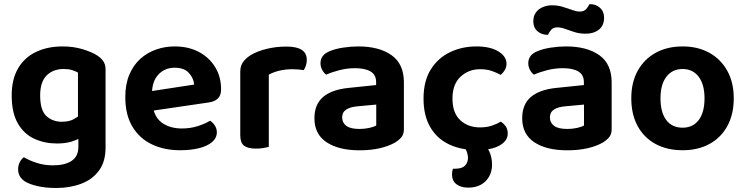

<svg xmlns="http://www.w3.org/2000/svg" viewBox="-20 -719 3642 938"><path d="M257.8 -18Q198.4 -18 148.1 -40.8Q97.8 -63.6 67.5 -115.6Q37.1 -167.6 37.1 -252.9Q37.1 -331.6 68.3 -384.9Q99.4 -438.2 155.7 -465.2Q212 -492.2 286.3 -492.2Q339.5 -492.2 384.6 -478.3Q429.7 -464.5 455.7 -447.5Q474 -435.6 484.9 -419.4Q495.7 -403.3 495.7 -379.4V-66.4H360.9V-364.5Q348.5 -371.5 331.9 -376.7Q315.3 -381.9 290.9 -381.9Q239.7 -381.9 208 -350.5Q176.2 -319.1 176.2 -252.6Q176.2 -180.4 206.5 -152.3Q236.8 -124.2 281.9 -124.2Q316.7 -124.2 339.1 -136.2Q361.5 -148.3 377.5 -163L382.1 -51.1Q361.8 -37.7 331.3 -27.8Q300.8 -18 257.8 -18ZM362.9 -2.2V-97.3H495.7V2.2Q495.7 70.8 463.5 114.5Q431.4 158.1 376.6 178.7Q321.9 199.4 253.9 199.4Q201.9 199.4 162.3 190Q122.7 180.7 102.4 167.7Q68.5 146.1 68.5 108.2Q68.5 88.3 76.9 72.5Q85.4 56.7 96.7 49.1Q123 65.1 160.2 77Q197.4 88.8 238.7 88.8Q296.5 88.8 329.7 67.1Q362.9 45.3 362.9 -2.2Z M678.8 -171.4 673.5 -266.8 928.6 -305.8Q925.9 -337.7 902.5 -363Q879.1 -388.2 833.6 -388.2Q786.1 -388.2 754.8 -355.9Q723.6 -323.6 722.3 -263.7L726.2 -200.8Q735.2 -143.3 774.1 -117.3Q813 -91.3 868.9 -91.3Q910.9 -91.3 947.5 -103.3Q984.2 -115.3 1006.2 -129.3Q1020.5 -120.4 1029.9 -105.2Q1039.4 -90.1 1039.4 -72.9Q1039.4 -44.6 1015.9 -24.8Q992.4 -5 952 5Q911.5 15 859.6 15Q782 15 721.5 -14Q661 -43 626.6 -100.8Q592.1 -158.6 592.1 -244.6Q592.1 -307.5 611.9 -354.3Q631.7 -401.1 665.5 -431.5Q699.3 -461.8 742.6 -477Q785.9 -492.2 833.3 -492.2Q900.9 -492.2 951.6 -465.2Q1002.4 -438.2 1031.2 -391Q1060.1 -343.9 1060.1 -282.5Q1060.1 -252.6 1044.1 -237.5Q1028.2 -222.4 999.6 -218.4Z M1293.2 -354.2V-225.3H1153.8V-369.3Q1153.8 -396.3 1166.9 -415.1Q1180.1 -433.9 1203.4 -448.8Q1235.3 -468.5 1281.6 -480Q1327.9 -491.5 1379.6 -491.5Q1478.8 -491.5 1478.8 -427.1Q1478.8 -411.8 1474.5 -398.7Q1470.1 -385.6 1463.8 -376.3Q1453.8 -378.3 1439.1 -379.6Q1424.5 -380.9 1407.8 -380.9Q1375.7 -380.9 1345.3 -373.8Q1314.9 -366.6 1293.2 -354.2ZM1153.8 -264 1293.2 -259.9V-1.3Q1284.3 1.3 1267.3 4.1Q1250.4 7 1230.5 7Q1191 7 1172.4 -7.1Q1153.8 -21.2 1153.8 -58.1Z M1736.2 15.3Q1634.9 15.3 1575.5 -24Q1516.1 -63.3 1516.1 -141.2Q1516.1 -208.9 1558.3 -245Q1600.5 -281.2 1682.7 -289.5L1817.5 -303.5V-317.6Q1817.5 -353.8 1790.5 -369.8Q1763.4 -385.9 1714.4 -385.9Q1676 -385.9 1639.2 -376.5Q1602.4 -367.2 1573.4 -354.2Q1562.1 -362.5 1553.9 -377.9Q1545.8 -393.4 1545.8 -410Q1545.8 -450.5 1589.3 -468.4Q1617.6 -480.5 1655.7 -486.3Q1693.9 -492.2 1730.6 -492.2Q1832.1 -492.2 1892.7 -449.5Q1953.2 -406.9 1953.2 -316.3V-87.9Q1953.2 -63.2 1940.8 -48.4Q1928.3 -33.6 1909.3 -22.3Q1880.1 -5.4 1836.1 5Q1792.1 15.3 1736.2 15.3ZM1736.2 -89Q1761.7 -89 1784.6 -94.2Q1807.5 -99.4 1818.1 -106V-208.1L1728.5 -199.8Q1692.3 -197.1 1671.9 -184Q1651.5 -171 1651.5 -145.5Q1651.5 -119.7 1671.8 -104.3Q1692.1 -89 1736.2 -89Z M2325.4 -380.9Q2269.3 -380.9 2229.9 -344.2Q2190.5 -307.4 2190.5 -237.3Q2190.5 -167.4 2228.4 -132Q2266.3 -96.6 2324.8 -96.6Q2358.8 -96.6 2383.9 -105.4Q2408.9 -114.3 2426.9 -124.7Q2443.2 -113.4 2451.9 -99.8Q2460.5 -86.1 2460.5 -66.5Q2460.5 -30.6 2420.3 -8.1Q2380.2 14.3 2310.9 14.3Q2232.7 14.3 2173.5 -13.8Q2114.4 -42 2081.8 -98.3Q2049.1 -154.6 2049.1 -237.3Q2049.1 -322.9 2084.4 -379.4Q2119.7 -435.8 2178.5 -464Q2237.3 -492.2 2306.9 -492.2Q2374.9 -492.2 2414.7 -467.9Q2454.5 -443.6 2454.5 -407.3Q2454.5 -390.7 2446.2 -376.8Q2437.9 -362.8 2426.2 -353.2Q2407.5 -363.6 2382.7 -372.3Q2357.8 -380.9 2325.4 -380.9ZM2244.2 -4 2321.2 -30.9Q2355.8 -10.5 2369.8 19.4Q2383.8 49.4 2383.8 84.3Q2383.8 134.3 2352.5 165.9Q2321.2 197.6 2267.2 197.6Q2231 197.6 2209.6 180.8Q2188.2 164.1 2188.2 133.2Q2188.2 117.2 2192.8 105.2H2204.5Q2237.2 105.2 2251.8 90.1Q2266.3 74.9 2266.3 51.5Q2266.3 39.2 2261.1 23.8Q2255.9 8.4 2244.2 -4Z M2751.2 15.3Q2649.9 15.3 2590.5 -24Q2531.1 -63.3 2531.1 -141.2Q2531.1 -208.9 2573.3 -245Q2615.5 -281.2 2697.7 -289.5L2832.5 -303.5V-317.6Q2832.5 -353.8 2805.5 -369.8Q2778.4 -385.9 2729.4 -385.9Q2691 -385.9 2654.2 -376.5Q2617.4 -367.2 2588.4 -354.2Q2577.1 -362.5 2568.9 -377.9Q2560.8 -393.4 2560.8 -410Q2560.8 -450.5 2604.3 -468.4Q2632.6 -480.5 2670.7 -486.3Q2708.9 -492.2 2745.6 -492.2Q2847.1 -492.2 2907.7 -449.5Q2968.2 -406.9 2968.2 -316.3V-87.9Q2968.2 -63.2 2955.8 -48.4Q2943.3 -33.6 2924.3 -22.3Q2895.1 -5.4 2851.1 5Q2807.1 15.3 2751.2 15.3ZM2751.2 -89Q2776.7 -89 2799.6 -94.2Q2822.5 -99.4 2833.1 -106V-208.1L2743.5 -199.8Q2707.3 -197.1 2686.9 -184Q2666.5 -171 2666.5 -145.5Q2666.5 -119.7 2686.8 -104.3Q2707.1 -89 2751.2 -89ZM2675.6 -693.2Q2703.6 -693.2 2728.7 -685.7Q2753.8 -678.2 2775.3 -670.4Q2796.8 -662.5 2812.5 -662.5Q2833.1 -662.5 2843.9 -674.9Q2854.7 -687.2 2859.4 -698.6H2864.1Q2891.3 -698.6 2911.3 -680.8Q2931.2 -663.1 2931.2 -632.8Q2931.2 -594.3 2905.9 -574.3Q2880.6 -554.3 2841.7 -554.3Q2811.1 -554.3 2786.1 -562.4Q2761.1 -570.4 2740.7 -577.9Q2720.4 -585.4 2703.8 -585.4Q2683.1 -585.4 2672.8 -573.4Q2662.5 -561.4 2657.2 -549H2653.2Q2625.9 -549 2605.6 -566.6Q2585.4 -584.2 2585.4 -614.7Q2585.4 -641.3 2598.5 -658.8Q2611.7 -676.3 2632.8 -684.7Q2653.9 -693.2 2675.6 -693.2Z M3564.7 -238.9Q3564.7 -161 3533.8 -104Q3503 -47.1 3446.8 -16.1Q3390.6 15 3314.6 15Q3238.9 15 3182.5 -15.7Q3126.1 -46.3 3095.1 -103.3Q3064.1 -160.3 3064.1 -238.9Q3064.1 -316.9 3095.6 -373.5Q3127.1 -430.2 3183.5 -461.2Q3240 -492.2 3314.8 -492.2Q3389.7 -492.2 3445.8 -460.9Q3501.9 -429.6 3533.3 -372.7Q3564.7 -315.9 3564.7 -238.9ZM3314.4 -381.9Q3264.7 -381.9 3235.8 -344.3Q3206.8 -306.7 3206.8 -238.9Q3206.8 -169.4 3235.2 -132.3Q3263.7 -95.2 3314.6 -95.2Q3365.4 -95.2 3393.7 -132.8Q3421.9 -170.4 3421.9 -238.9Q3421.9 -306.1 3393.4 -344Q3364.8 -381.9 3314.4 -381.9Z"/></svg>

Font: Baloo Tammudu 2
Style: Regular
Weight: 400
Designer: Maithili Shingre, Omkar Shende and Ek Type
Foundry: Ek Type
Version: Version 1.700